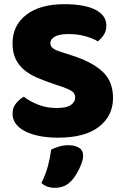

<svg xmlns="http://www.w3.org/2000/svg" viewBox="-20 -643 591 919"><path d="M237 -241Q193 -256 157 -271.5Q121 -287 95 -309Q69 -331 54.5 -361.5Q40 -392 40 -436Q40 -521 105.5 -572Q171 -623 289 -623Q332 -623 369 -617Q406 -611 432.5 -598.5Q459 -586 474 -566.5Q489 -547 489 -521Q489 -495 477 -476.5Q465 -458 448 -445Q426 -459 389 -469.5Q352 -480 308 -480Q263 -480 242 -467.5Q221 -455 221 -436Q221 -421 234 -411.5Q247 -402 273 -394L326 -377Q420 -347 470.5 -300.5Q521 -254 521 -174Q521 -89 454 -36.5Q387 16 257 16Q211 16 171.5 8.5Q132 1 102.5 -13.5Q73 -28 56.5 -49.5Q40 -71 40 -99Q40 -128 57 -148.5Q74 -169 94 -180Q122 -158 162.5 -142Q203 -126 251 -126Q300 -126 320 -141Q340 -156 340 -176Q340 -196 324 -206.5Q308 -217 279 -227ZM321 223Q304 241 284.5 248.5Q265 256 242 256Q204 256 178 233Q199 191 209.5 151.5Q220 112 225 73Q241 65 262.5 58.5Q284 52 306 52Q338 52 358 64Q378 76 378 104Q378 116 372.5 132.5Q367 149 359 165.5Q351 182 341 197.5Q331 213 321 223Z"/></svg>

Font: Baloo Paaji
Style: Regular
Weight: 400
Designer: Shuchita Grover and Ek Type
Foundry: Ek Type
Version: Version 1.007;PS 1.000;hotconv 1.0.88;makeotf.lib2.5.647800